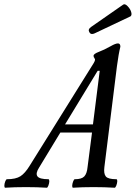

<svg xmlns="http://www.w3.org/2000/svg" viewBox="-92 -880 638 903"><path d="M353 -723.1Q335.9 -714.8 328.1 -728.5Q320.3 -742.2 335.9 -752.9L486.8 -857.9Q495.1 -864.3 507.8 -851.3Q520.5 -838.4 524.9 -823.7Q529.3 -809.1 522 -803.2ZM-67.9 2.9Q-71.8 1.5 -71.5 -7.3Q-71.3 -16.1 -67.4 -26.6Q-63.5 -37.1 -59.1 -37.1Q-18.1 -37.1 3.9 -51Q25.9 -64.9 47.9 -101.1L349.1 -584Q355 -594.2 355 -599.1Q355 -600.6 354.5 -601.8Q354 -603 352.8 -605Q351.6 -606.9 351.1 -608.9Q348.1 -610.4 348.1 -618.2Q348.1 -626.5 373 -636.2Q396 -644.5 429.2 -663.1Q451.2 -675.8 462.9 -675.8Q474.1 -675.8 474.1 -660.2Q465.8 -627.9 458 -568.8L398.9 -94.2Q395 -63 405.8 -50Q416.5 -37.1 456.1 -37.1Q460 -35.6 459.5 -26.9Q459 -18.1 455.1 -7.6Q451.2 2.9 446.8 2.9Q400.4 0 348.1 0Q293.9 0 251 2.9Q247.1 1.5 247.6 -7.3Q248 -16.1 252 -26.6Q255.9 -37.1 259.8 -37.1Q292 -37.1 304.4 -50.3Q316.9 -63.5 319.8 -94.2L340.8 -256.8H191.9L91.8 -91.8Q74.2 -64.5 84 -50.8Q93.8 -37.1 136.2 -37.1Q140.1 -35.6 139.9 -26.9Q139.6 -18.1 135.7 -7.6Q131.8 2.9 127.9 2.9Q83 0 29.8 0Q-24.4 0 -67.9 2.9ZM367.2 -546.9 213.9 -294.9H345.2L377 -546.9Z"/></svg>

Font: Junicode SmCond Medium
Style: Italic
Weight: 500
Width: 4
Italic angle: -11°
Designer: Peter S. Baker
Version: Version 2.206